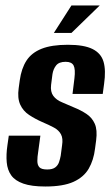

<svg xmlns="http://www.w3.org/2000/svg" viewBox="-20 -668 406 699"><path d="M145 11Q95 11 65 0.5Q35 -10 21 -29.5Q7 -49 4.5 -77Q2 -105 7 -139L12 -174H127L119 -115Q116 -97 116 -82Q116 -67 123.5 -59Q131 -51 152 -51Q171 -51 181 -58.5Q191 -66 195 -78Q199 -90 201 -101L206 -139Q210 -164 202 -179Q194 -194 176.5 -203.5Q159 -213 133 -224Q108 -235 86 -249.5Q64 -264 53.5 -287.5Q43 -311 48 -347L52 -376Q58 -419 76.5 -447.5Q95 -476 131.5 -490.5Q168 -505 227 -505Q286 -505 317 -489.5Q348 -474 357 -443Q366 -412 359 -363L354 -326H244L251 -383Q255 -416 248 -429.5Q241 -443 219 -443Q195 -443 184.5 -430Q174 -417 171 -398L166 -359Q163 -334 174 -319Q185 -304 206 -295.5Q227 -287 249 -277Q274 -267 294.5 -253.5Q315 -240 325 -217.5Q335 -195 330 -157L326 -127Q321 -85 303 -54Q285 -23 247.5 -6Q210 11 145 11ZM176 -548 240 -648H343L240 -548Z"/></svg>

Font: Alumni Sans
Style: Bold Italic
Weight: 700
Italic angle: -8°
Designer: Robert E. Leuschke
Foundry: Robert E. Leuschke
Version: Version 1.016